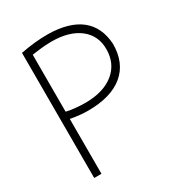

<svg xmlns="http://www.w3.org/2000/svg" viewBox="-173 -804 866 940"><g transform="rotate(-30 259.5 -333.5)"><path d="M240 -695Q359 -693 422.5 -642.5Q486 -592 492 -495Q492 -387 422.5 -329.5Q353 -272 223 -272Q181 -272 125 -282V28H84V-679Q162 -695 240 -695ZM231 -312Q333 -312 392 -359.5Q451 -407 451 -489Q451 -566 393.5 -610.5Q336 -655 236 -655Q201 -655 166 -650.5Q131 -646 125 -645V-323Q144 -318 174.5 -315Q205 -312 231 -312Z"/></g></svg>

Font: Gmarket Sans TTF Light
Style: Regular
Weight: 300
Designer: Creative Director : Sungho Lee; Art Director : Kiwoong Choi; Project Manager : Sori Yang, Jongwook Yoon; Font Designer :
Foundry: Sandoll Inc.
Version: Version 1.000;hotconv 1.0.109;makeotfexe 2.5.65596